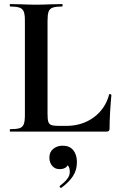

<svg xmlns="http://www.w3.org/2000/svg" viewBox="-20 -645 585 941"><path d="M270 -28H304Q382 -28 439 -69.5Q496 -111 515 -182Q515 -184 519 -184Q521 -184 523.5 -182.5Q526 -181 526 -180Q517 -81 517 -15Q517 -7 513.5 -3.5Q510 0 502 0H30Q28 0 28 -6Q28 -12 30 -12Q62 -12 76.5 -17Q91 -22 96.5 -36.5Q102 -51 102 -81V-544Q102 -574 96.5 -588Q91 -602 76 -607.5Q61 -613 30 -613Q28 -613 28 -619Q28 -625 30 -625L81 -624Q127 -622 157 -622Q187 -622 233 -624L284 -625Q287 -625 287 -619Q287 -613 284 -613Q253 -613 238 -607.5Q223 -602 218 -587.5Q213 -573 213 -543V-85Q213 -59 217 -47.5Q221 -36 232.5 -32Q244 -28 270 -28ZM279 276Q275 276 273 271.5Q271 267 274 265Q296 249 309 232.5Q322 216 322 198Q322 176 313.5 167Q305 158 290 156L317 137Q319 184 271 184Q250 184 236 168Q222 152 222 127Q222 100 241 84.5Q260 69 287 69Q321 69 339 91Q357 113 357 150Q357 189 337 219Q317 249 281 275Z"/></svg>

Font: Cormorant Unicase
Style: Bold
Weight: 700
Designer: Christian Thalmann (Catharsis Fonts)
Foundry: Catharsis Fonts
Version: Version 4.000